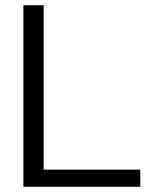

<svg xmlns="http://www.w3.org/2000/svg" viewBox="-20 -719 585 739"><path d="M70 -699H148V-66H520V0H70Z"/></svg>

Font: Prompt Light
Style: Regular
Weight: 300
Designer: Katatrad Team
Foundry: CadsonDemak
Version: Version 1.001